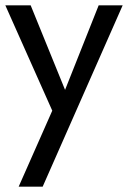

<svg xmlns="http://www.w3.org/2000/svg" viewBox="-20 -480 480 720"><path d="M440 -460H350L224 -143L95 -460H0L176 -65L50 220H140Z"/></svg>

Font: Jost
Style: Regular
Weight: 400
Version: Version 3.710